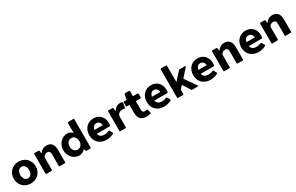

<svg xmlns="http://www.w3.org/2000/svg" viewBox="221 -2219 5823 3780"><g transform="rotate(-30 3133.0 -329.0)"><path d="M279.3 11.7C422.9 11.7 529.3 -92.8 529.3 -236.3C529.3 -379.9 422.9 -484.4 279.3 -484.4C135.7 -484.4 30.3 -379.9 30.3 -236.3C30.3 -92.8 135.7 11.7 279.3 11.7ZM279.3 -104.5C220.7 -104.5 178.7 -157.2 178.7 -236.3C178.7 -315.4 220.7 -368.2 279.3 -368.2C337.9 -368.2 379.9 -315.4 379.9 -236.3C379.9 -157.2 337.9 -104.5 279.3 -104.5Z M913.1 -484.4C844.7 -484.4 795.9 -454.1 754.9 -398.4H752.9L745.1 -458C744.1 -466.8 738.3 -472.7 728.5 -472.7H638.7C628.9 -472.7 623 -466.8 623 -457V-15.6C623 -5.9 628.9 0 638.7 0H752.9C762.7 0 768.6 -5.9 768.6 -15.6V-276.4C768.6 -331.1 817.4 -360.4 857.4 -360.4C902.3 -360.4 924.8 -339.8 924.8 -273.4V-15.6C924.8 -5.9 930.7 0 940.4 0H1054.7C1064.5 0 1070.3 -5.9 1070.3 -15.6V-293C1070.3 -410.2 1023.4 -484.4 913.1 -484.4Z M1502.9 -655.3V-504.9L1507.8 -429.7C1475.6 -461.9 1434.6 -484.4 1379.9 -484.4C1272.5 -484.4 1156.2 -390.6 1156.2 -236.3C1156.2 -82 1272.5 11.7 1379.9 11.7C1440.4 11.7 1485.4 -15.6 1519.5 -54.7L1532.2 -12.7C1535.2 -3.9 1541 0 1549.8 0H1633.8C1643.6 0 1649.4 -5.9 1649.4 -15.6V-655.3C1649.4 -665 1643.6 -670.9 1633.8 -670.9H1518.6C1508.8 -670.9 1502.9 -665 1502.9 -655.3ZM1410.2 -105.5C1345.7 -105.5 1299.8 -160.2 1299.8 -236.3C1299.8 -312.5 1345.7 -366.2 1410.2 -366.2C1474.6 -366.2 1520.5 -312.5 1520.5 -235.4C1520.5 -159.2 1474.6 -105.5 1410.2 -105.5Z M2203.1 -253.9C2203.1 -381.8 2120.1 -484.4 1980.5 -484.4C1843.8 -484.4 1746.1 -380.9 1746.1 -235.4C1746.1 -81.1 1856.4 12.7 2001 12.7C2058.6 12.7 2118.2 -2 2168 -30.3C2175.8 -35.2 2177.7 -43 2172.9 -51.8L2138.7 -113.3C2133.8 -122.1 2126 -125 2117.2 -120.1C2079.1 -103.5 2049.8 -97.7 2015.6 -97.7C1943.4 -97.7 1902.3 -126 1888.7 -187.5H2182.6C2191.4 -187.5 2198.2 -192.4 2199.2 -201.2C2201.2 -216.8 2203.1 -236.3 2203.1 -253.9ZM1886.7 -276.4C1897.5 -337.9 1933.6 -374 1982.4 -374C2034.2 -374 2075.2 -333 2075.2 -276.4Z M2587.9 -484.4C2530.3 -484.4 2474.6 -457 2436.5 -390.6H2432.6L2424.8 -458C2423.8 -467.8 2418 -472.7 2408.2 -472.7H2318.4C2308.6 -472.7 2302.7 -466.8 2302.7 -457V-15.6C2302.7 -5.9 2308.6 0 2318.4 0H2433.6C2443.4 0 2449.2 -5.9 2449.2 -15.6V-252C2449.2 -326.2 2520.5 -350.6 2562.5 -350.6C2578.1 -350.6 2592.8 -347.7 2606.4 -343.8C2616.2 -340.8 2623 -343.8 2625 -354.5L2643.6 -459C2645.5 -467.8 2641.6 -474.6 2632.8 -477.5C2620.1 -481.4 2604.5 -484.4 2587.9 -484.4Z M2977.5 -106.4C2963.9 -102.5 2948.2 -99.6 2935.5 -99.6C2894.5 -99.6 2876 -120.1 2876 -168V-359.4H2980.5C2990.2 -359.4 2996.1 -365.2 2996.1 -375V-457C2996.1 -466.8 2990.2 -472.7 2980.5 -472.7H2876V-585.9C2876 -595.7 2870.1 -601.6 2860.4 -601.6H2770.5C2761.7 -601.6 2754.9 -596.7 2752.9 -587.9L2731.4 -472.7H2672.9C2663.1 -472.7 2657.2 -466.8 2657.2 -457V-375C2657.2 -365.2 2663.1 -359.4 2672.9 -359.4H2730.5V-182.6C2730.5 -64.5 2782.2 10.7 2904.3 10.7C2945.3 10.7 2976.6 4.9 3001 -2C3010.7 -3.9 3014.6 -10.7 3012.7 -20.5L2996.1 -94.7C2994.1 -105.5 2987.3 -108.4 2977.5 -106.4Z M3510.7 -253.9C3510.7 -381.8 3427.7 -484.4 3288.1 -484.4C3151.4 -484.4 3053.7 -380.9 3053.7 -235.4C3053.7 -81.1 3164.1 12.7 3308.6 12.7C3366.2 12.7 3425.8 -2 3475.6 -30.3C3483.4 -35.2 3485.4 -43 3480.5 -51.8L3446.3 -113.3C3441.4 -122.1 3433.6 -125 3424.8 -120.1C3386.7 -103.5 3357.4 -97.7 3323.2 -97.7C3251 -97.7 3210 -126 3196.3 -187.5H3490.2C3499 -187.5 3505.9 -192.4 3506.8 -201.2C3508.8 -216.8 3510.7 -236.3 3510.7 -253.9ZM3194.3 -276.4C3205.1 -337.9 3241.2 -374 3290 -374C3341.8 -374 3382.8 -333 3382.8 -276.4Z M4085 -18.6 3907.2 -275.4 4066.4 -453.1C4075.2 -462.9 4072.3 -472.7 4058.6 -472.7H3937.5C3929.7 -472.7 3922.9 -469.7 3918 -463.9L3759.8 -290H3755.9V-655.3C3755.9 -665 3750 -670.9 3740.2 -670.9H3628.9C3619.1 -670.9 3613.3 -665 3613.3 -655.3V-15.6C3613.3 -5.9 3619.1 0 3628.9 0H3740.2C3750 0 3755.9 -5.9 3755.9 -15.6V-115.2L3822.3 -183.6L3931.6 -10.7C3935.5 -3.9 3943.4 0 3951.2 0H4074.2C4086.9 0 4091.8 -7.8 4085 -18.6Z M4566.4 -253.9C4566.4 -381.8 4483.4 -484.4 4343.8 -484.4C4207 -484.4 4109.4 -380.9 4109.4 -235.4C4109.4 -81.1 4219.7 12.7 4364.3 12.7C4421.9 12.7 4481.4 -2 4531.2 -30.3C4539.1 -35.2 4541 -43 4536.1 -51.8L4502 -113.3C4497.1 -122.1 4489.3 -125 4480.5 -120.1C4442.4 -103.5 4413.1 -97.7 4378.9 -97.7C4306.6 -97.7 4265.6 -126 4252 -187.5H4545.9C4554.7 -187.5 4561.5 -192.4 4562.5 -201.2C4564.5 -216.8 4566.4 -236.3 4566.4 -253.9ZM4250 -276.4C4260.7 -337.9 4296.9 -374 4345.7 -374C4397.5 -374 4438.5 -333 4438.5 -276.4Z M4956.1 -484.4C4887.7 -484.4 4838.9 -454.1 4797.9 -398.4H4795.9L4788.1 -458C4787.1 -466.8 4781.2 -472.7 4771.5 -472.7H4681.6C4671.9 -472.7 4666 -466.8 4666 -457V-15.6C4666 -5.9 4671.9 0 4681.6 0H4795.9C4805.7 0 4811.5 -5.9 4811.5 -15.6V-276.4C4811.5 -331.1 4860.4 -360.4 4900.4 -360.4C4945.3 -360.4 4967.8 -339.8 4967.8 -273.4V-15.6C4967.8 -5.9 4973.6 0 4983.4 0H5097.7C5107.4 0 5113.3 -5.9 5113.3 -15.6V-293C5113.3 -410.2 5066.4 -484.4 4956.1 -484.4Z M5659.2 -253.9C5659.2 -381.8 5576.2 -484.4 5436.5 -484.4C5299.8 -484.4 5202.1 -380.9 5202.1 -235.4C5202.1 -81.1 5312.5 12.7 5457 12.7C5514.6 12.7 5574.2 -2 5624 -30.3C5631.8 -35.2 5633.8 -43 5628.9 -51.8L5594.7 -113.3C5589.8 -122.1 5582 -125 5573.2 -120.1C5535.2 -103.5 5505.9 -97.7 5471.7 -97.7C5399.4 -97.7 5358.4 -126 5344.7 -187.5H5638.7C5647.5 -187.5 5654.3 -192.4 5655.3 -201.2C5657.2 -216.8 5659.2 -236.3 5659.2 -253.9ZM5342.8 -276.4C5353.5 -337.9 5389.6 -374 5438.5 -374C5490.2 -374 5531.2 -333 5531.2 -276.4Z M6048.8 -484.4C5980.5 -484.4 5931.6 -454.1 5890.6 -398.4H5888.7L5880.9 -458C5879.9 -466.8 5874 -472.7 5864.3 -472.7H5774.4C5764.6 -472.7 5758.8 -466.8 5758.8 -457V-15.6C5758.8 -5.9 5764.6 0 5774.4 0H5888.7C5898.4 0 5904.3 -5.9 5904.3 -15.6V-276.4C5904.3 -331.1 5953.1 -360.4 5993.2 -360.4C6038.1 -360.4 6060.5 -339.8 6060.5 -273.4V-15.6C6060.5 -5.9 6066.4 0 6076.2 0H6190.4C6200.2 0 6206.1 -5.9 6206.1 -15.6V-293C6206.1 -410.2 6159.2 -484.4 6048.8 -484.4Z"/></g></svg>

Font: Ed Sans Neue
Style: Bold
Weight: 700
Designer: Stephen Hutchings
Version: Version 1.004;PS 001.004;hotconv 1.0.88;makeotf.lib2.5.64775